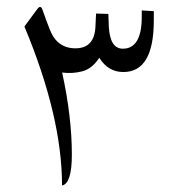

<svg xmlns="http://www.w3.org/2000/svg" viewBox="-20 -549 508 567"><path d="M52.1 -470.8Q107.8 -337.4 135.5 -220Q163.2 -102.7 163.2 -1.1Q192.2 -7 192.2 -92.4Q192.2 -148.1 185 -208.8Q177.9 -269.5 163.5 -334.8Q193.3 -330.8 222.6 -338.3Q251.9 -345.8 273.2 -378.4Q299.2 -336.3 344.3 -336.3Q434.2 -336.3 434.2 -488.4V-516L398.6 -518.2V-499.1Q398.6 -452.5 384.7 -428.9Q370.7 -405.2 342.9 -405.2Q323.8 -405.2 313.5 -421.3Q303.3 -437.5 301.4 -469.4L300 -507.9L263.7 -509L261.8 -469.4Q258.5 -406.3 202.8 -406.3Q148.1 -406.3 126.9 -462.4Q122.5 -474.1 117.3 -487.3Q112.2 -500.6 105.6 -519.6Q103 -527.7 99.2 -528.4Q95.3 -529.2 90.9 -523.3Z"/></svg>

Font: Parastoo
Style: Regular
Weight: 400
Foundry: Saber Rastikerdar (saber.rastikerdar@gmail.com)
Version: Version 3.000